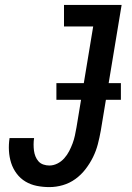

<svg xmlns="http://www.w3.org/2000/svg" viewBox="-20 -755 540 783"><path d="M181 8Q155 8 130 3Q105 -2 84 -14.5Q63 -27 48 -47Q33 -67 25.5 -90.5Q18 -114 16.5 -140Q15 -166 19 -192H119Q117 -179 117 -166Q117 -153 118.5 -141Q120 -129 124.5 -117.5Q129 -106 137 -97Q145 -88 157 -84Q169 -80 181 -80Q198 -80 214 -88Q230 -96 242 -109.5Q254 -123 262 -138.5Q270 -154 276 -170Q282 -186 285.5 -202.5Q289 -219 292 -236L360 -647H241V-735H476L391 -222Q386 -194 379 -167Q372 -140 359.5 -114.5Q347 -89 329 -65.5Q311 -42 287.5 -25Q264 -8 236.5 0Q209 8 181 8ZM210 -348V-416H473V-348Z"/></svg>

Font: Iosevka Curly Semibold Oblique
Style: Regular
Weight: 600
Italic angle: -9°
Monospace: yes
Designer: Belleve Invis
Foundry: Belleve Invis
Version: Version 11.1.0; ttfautohint (v1.8.3)